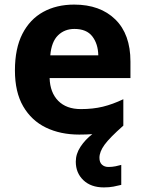

<svg xmlns="http://www.w3.org/2000/svg" viewBox="-20 -576 631 836"><path d="M413 111Q413 131 424 141Q435 151 452 151Q468 151 483 148Q498 145 508 142V229Q492 233 474 236.5Q456 240 432 240Q376 240 343 208.5Q310 177 310 128Q310 94 330.5 63Q351 32 382 8Q356 10 325 10Q243 10 180 -20.5Q117 -51 81 -113Q45 -175 45 -269Q45 -365 77.5 -428.5Q110 -492 168 -524Q226 -556 303 -556Q416 -556 482 -491.5Q548 -427 548 -308V-236H196Q198 -173 233.5 -137Q269 -101 332 -101Q385 -101 428 -111.5Q471 -122 517 -144V-29Q457 24 435 54.5Q413 85 413 111ZM304 -450Q261 -450 232.5 -422Q204 -394 199 -335H408Q407 -385 382 -417.5Q357 -450 304 -450Z"/></svg>

Font: Noto Sans Bengali
Style: Bold
Weight: 700
Designer: Jelle Bosma - Monotype Design Team
Foundry: Monotype Imaging Inc.
Version: Version 2.003; ttfautohint (v1.8.4.7-5d5b)